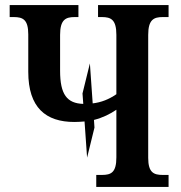

<svg xmlns="http://www.w3.org/2000/svg" viewBox="-20 -734 709 754"><path d="M642 -47H619C584 -47 562 -56 562 -114V-597C562 -657 584 -667 619 -667H642V-714H365V-667H380C416 -667 437 -657 437 -597V-364C408 -344 378 -332 344 -328L333 -485L304 -367L307 -326C243 -328 216 -363 216 -456V-597C216 -657 238 -667 273 -667H288V-714H18V-667H34C70 -667 91 -657 91 -599V-452C91 -311 160 -255 272 -255C286 -255 300 -256 312 -257L322 -115L351 -233L349 -263C384 -272 412 -286 437 -303V-116C437 -56 416 -47 380 -47H358V0H642Z"/></svg>

Font: Noto Serif Condensed Semi
Style: Regular
Weight: 600
Width: 3
Designer: Monotype Design Team
Foundry: Monotype Imaging Inc.
Version: Version 1.002